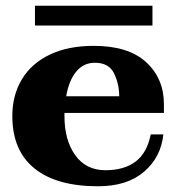

<svg xmlns="http://www.w3.org/2000/svg" viewBox="-20 -640 622 670"><path d="M512 -551H102V-620H512ZM205 -246V-234Q205 -151 242.5 -98.5Q280 -46 348 -46Q413 -46 453 -76Q493 -106 506 -171H550Q542 -92 483 -41Q424 10 322 10Q177 10 100 -52.5Q23 -115 23 -235Q23 -308 56.5 -363.5Q90 -419 154 -449.5Q218 -480 307 -480Q428 -480 490 -423Q552 -366 552 -276V-246ZM211 -304H396Q396 -347 378 -384Q360 -421 311 -421Q271 -421 245.5 -389.5Q220 -358 211 -304Z"/></svg>

Font: Taviraj
Style: Bold
Weight: 700
Designer: Katatrad Team
Foundry: CadsonDemak
Version: Version 1.001